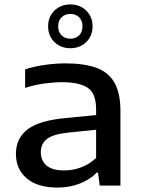

<svg xmlns="http://www.w3.org/2000/svg" viewBox="-20 -839 640 868"><path d="M241 9Q149 9 100.5 -32.8Q52 -74.5 52 -142.5Q52 -214.5 105.5 -254.8Q159 -295 279.5 -305.5L414.5 -319V-344Q414.5 -416.5 376.8 -442Q339 -467.5 260 -467.5Q225 -467.5 180.5 -461.5Q136 -455.5 93.5 -441.5V-525.5Q134.5 -539 183.8 -545.8Q233 -552.5 276 -552.5Q359.5 -552.5 414.8 -532.8Q470 -513 497.2 -465.8Q524.5 -418.5 524.5 -336.5V0H431L423 -58.5H417Q386.5 -26.5 340 -8.8Q293.5 9 241 9ZM164.5 -151.5Q164.5 -113 190.2 -90.8Q216 -68.5 271 -68.5Q309.5 -68.5 347 -82.5Q384.5 -96.5 414.5 -125V-252.5L288 -239.5Q220.5 -232.5 192.5 -210.8Q164.5 -189 164.5 -151.5ZM298 -621Q254.5 -621 226 -649Q197.5 -677 197.5 -720Q197.5 -763 226 -791Q254.5 -819 298 -819Q341.5 -819 370 -791Q398.5 -763 398.5 -720Q398.5 -677 370 -649Q341.5 -621 298 -621ZM298 -664Q322 -664 337.5 -679Q353 -694 353 -720Q353 -746 337.5 -761Q322 -776 298 -776Q274 -776 258.5 -761Q243 -746 243 -720Q243 -694 258.5 -679Q274 -664 298 -664Z"/></svg>

Font: Encode Sans Expanded Expanded Medium
Style: Regular
Weight: 500
Width: 7
Designer: Multiple Designers
Foundry: Impallari Type
Version: Version 3.000; ttfautohint (v1.8.3) -l 8 -r 50 -G 200 -x 14 